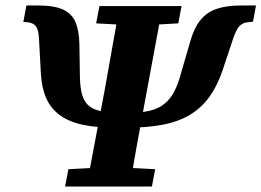

<svg xmlns="http://www.w3.org/2000/svg" viewBox="-20 -679 952 699"><path d="M402 -214Q331 -214 280.5 -225Q230 -236 197.5 -260Q165 -284 148.5 -321Q132 -358 129 -409L122 -537Q121 -558 117 -570.5Q113 -583 104.5 -589.5Q96 -596 81 -598L65 -599L76 -659H119Q178 -659 210 -644Q242 -629 255 -598Q268 -567 269 -519L271 -396Q272 -360 278.5 -336Q285 -312 299.5 -297.5Q314 -283 340.5 -276Q367 -269 407 -268ZM439 -214 444 -268Q491 -268 523.5 -275.5Q556 -283 578 -300.5Q600 -318 614.5 -346Q629 -374 640 -416L672 -526Q686 -576 709 -605Q732 -634 768 -646.5Q804 -659 858 -659H912L901 -600L883 -598Q870 -597 860.5 -591Q851 -585 844 -573.5Q837 -562 830 -542L791 -425Q772 -368 743.5 -328Q715 -288 674 -262.5Q633 -237 575 -225.5Q517 -214 439 -214ZM217 0 229 -63 364 -70H412L545 -63L533 0ZM295 0 362 -356Q375 -431 388.5 -505Q402 -579 415 -657H572L506 -301Q491 -220 477.5 -145.5Q464 -71 452 0ZM330 -594 342 -657H641L629 -594L506 -587H458Z"/></svg>

Font: Source Serif 4
Style: Bold Italic
Weight: 700
Italic angle: -12°
Designer: Frank Grießhammer
Foundry: Adobe Systems Incorporated
Version: Version 4.004;hotconv 1.0.116;makeotfexe 2.5.65601